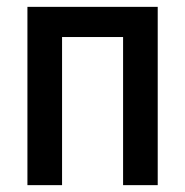

<svg xmlns="http://www.w3.org/2000/svg" viewBox="-20 -540 540 560"><path d="M60 0V-520H440V0H339V-432H161V0Z"/></svg>

Font: Iosevka SS18 Semibold
Style: Regular
Weight: 600
Monospace: yes
Designer: Belleve Invis
Foundry: Belleve Invis
Version: Version 25.1.1; ttfautohint (v1.8.4)